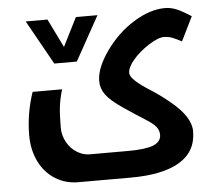

<svg xmlns="http://www.w3.org/2000/svg" viewBox="-52 -563 988 861"><g transform="rotate(-5 441.5 -132.0)"><path d="M266.1 240.2Q209 240.2 162.6 211.2Q116.2 182.1 90.6 129.9Q64.9 77.6 64.9 12.2Q64.9 -85.4 97.2 -181.2H230Q217.3 -139.6 213.1 -102.5Q209 -65.4 209 -9.8Q209 24.4 225.8 54.9Q242.7 85.4 270.5 102.8Q298.3 120.1 328.1 120.1H501Q578.6 120.1 614.3 106Q649.9 91.8 649.9 60.1Q649.9 39.6 636.5 23.2Q623 6.8 591.3 -12.7Q549.3 -39.1 494.9 -75.9Q440.4 -112.8 419.7 -141.1Q398.9 -169.4 398.9 -203.1Q398.9 -261.7 451.9 -336.7Q504.9 -411.6 579.1 -457.8Q653.3 -503.9 721.2 -503.9Q744.6 -503.9 768.8 -494.9Q793 -485.8 837.9 -457L784.2 -348.1Q764.2 -359.4 745.1 -367.2Q726.1 -375 705.1 -375Q678.7 -375 635.5 -347.2Q592.3 -319.3 564.2 -286.1Q536.1 -252.9 536.1 -228Q536.1 -212.4 558.8 -191.2Q581.5 -169.9 625 -142.6Q665.5 -117.2 710.4 -80.1Q755.4 -43 777.1 -9Q798.8 24.9 798.8 57.1Q798.8 148.9 722.4 194.6Q646 240.2 502 240.2ZM417 -498.5 306.6 -299.3H205.1L93.8 -498.5H191.9L254.9 -369.6L319.8 -498.5Z"/></g></svg>

Font: Noto Sans Kufi Arabic
Style: Bold
Weight: 700
Designer: Monotype Design team
Foundry: Monotype Imaging Inc.
Version: Version 1.02